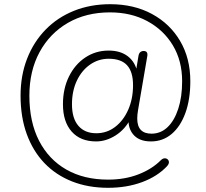

<svg xmlns="http://www.w3.org/2000/svg" viewBox="-20 -733 983 915"><path d="M495 162Q400 162 323 131.5Q246 101 191.5 44Q137 -13 107.5 -94Q78 -175 78 -277Q78 -373 109 -453Q140 -533 197 -591.5Q254 -650 332.5 -681.5Q411 -713 505 -713Q618 -713 704 -666.5Q790 -620 838.5 -537.5Q887 -455 887 -346Q887 -259 863.5 -194.5Q840 -130 798 -94.5Q756 -59 699 -59Q641 -59 613 -94.5Q585 -130 595 -188L603 -169Q577 -117 531.5 -88Q486 -59 438 -59Q363 -59 321.5 -106Q280 -153 280 -236Q280 -310 308.5 -368Q337 -426 386.5 -459Q436 -492 498 -492Q554 -492 589.5 -464.5Q625 -437 634 -389H627L640 -467Q644 -490 665 -490Q675 -490 679.5 -484Q684 -478 682 -466L638 -209Q636 -198 635 -187.5Q634 -177 634 -168Q634 -132 651 -114Q668 -96 702 -96Q746 -96 778.5 -127Q811 -158 829.5 -214.5Q848 -271 848 -346Q848 -443 804 -516.5Q760 -590 682.5 -632Q605 -674 504 -674Q390 -674 303.5 -624Q217 -574 168.5 -484.5Q120 -395 120 -277Q120 -152 166 -62.5Q212 27 296 75Q380 123 495 123Q575 123 639.5 98Q704 73 746 31Q755 22 764 21.5Q773 21 779 26.5Q785 32 785 40.5Q785 49 776 59Q730 108 657 135Q584 162 495 162ZM439 -98Q489 -98 528.5 -128Q568 -158 591 -210Q614 -262 614 -327Q614 -391 585.5 -422Q557 -453 498 -453Q449 -453 409 -425Q369 -397 346 -348Q323 -299 323 -236Q323 -169 353.5 -133.5Q384 -98 439 -98Z"/></svg>

Font: Nunito ExtraLight
Style: Italic
Weight: 200
Italic angle: -9°
Designer: Vernon Adams
Foundry: Vernon Adams
Version: Version 3.602